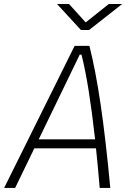

<svg xmlns="http://www.w3.org/2000/svg" viewBox="-32 -918 638 938"><path d="M-11.7 0 332.5 -693.8H404.8Q434.6 -577.1 459.5 -408.4Q484.4 -239.7 506.8 0H455.1Q446.3 -105 437 -193.4H135.7L42 0ZM157.2 -237.3H432.6Q417.5 -372.1 401.4 -473.6Q385.3 -575.2 366.2 -650.9H357.4ZM363.3 -771.5 246.6 -898.4H305.2L386.7 -808.6L499.5 -898.4H564.9L403.3 -771.5Z"/></svg>

Font: Cascadia Mono NF ExtraLight
Style: Italic
Weight: 200
Italic angle: -10°
Monospace: yes
Designer: Aaron Bell
Foundry: Saja Typeworks
Version: Version 2404.023; ttfautohint (v1.8.4)